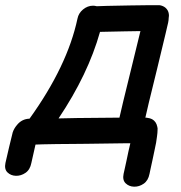

<svg xmlns="http://www.w3.org/2000/svg" viewBox="-70 -553 699 741"><path d="M407 118Q402 142 415 154.5Q428 167 447.5 167.5Q467 168 484.5 156Q502 144 507 118L511 99L518 67L526 29Q534 -6 536 -27Q538 -41 538 -50Q539 -58 537 -64Q533 -84 517 -93Q509 -97 500 -98Q497 -98 494 -99H491Q495 -120 537 -290Q560 -385 569 -423L579 -466Q581 -476 581 -483Q581 -488 582 -492Q582 -504 577 -513Q570 -525 557 -530Q553 -531 551 -532Q548 -533 545 -533H506Q481 -533 431 -532Q317 -530 304 -529H303Q296 -531 289 -531Q268 -531 250.5 -516.5Q233 -502 229 -481Q190 -298 44 -95Q14 -94 -5 -70Q-16 -57 -21 -42Q-35 14 -49 76Q-54 100 -41 112.5Q-28 125 -8.5 125.5Q11 126 28.5 114Q46 102 51 76Q65 14 67 5Q72 5 95 4Q118 3 149 3Q180 3 211.5 2.5Q243 2 264 2Q357 1 408 0H433L426 30L418 68L411 100L407 118ZM156 -96Q270 -266 316 -430Q353 -431 411 -432Q446 -433 472 -433L470 -425Q461 -387 438 -294Q397 -128 391 -99Q348 -99 284 -98Q237 -98 156 -96Z"/></svg>

Font: Balsamiq Sans
Style: Italic
Weight: 400
Italic angle: -12°
Designer: Michael Angeles
Foundry: Balsamiq SRL
Version: Version 1.020; ttfautohint (v1.8.4.7-5d5b);gftools[0.9.26]